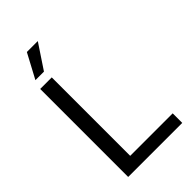

<svg xmlns="http://www.w3.org/2000/svg" viewBox="-266 -990 1080 1080"><g transform="rotate(-45 274.0 -450.0)"><path d="M80 0ZM80 -700H172V-76H510V0H80ZM174 -900H261L164 -754H96Z"/></g></svg>

Font: Sarabun
Style: Regular
Weight: 400
Designer: Suppakit Chalermlarp | Katatrad Co.,Ltd.
Foundry: Cadson Demak Co.,Ltd.
Version: Version 1.000; ttfautohint (v1.6)